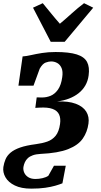

<svg xmlns="http://www.w3.org/2000/svg" viewBox="-67 -882 619 1172"><path d="M123.5 269.5Q63 269.5 23.5 250.2Q-16 231 -33.5 200.5Q-51 170 -46.5 137.5Q-42.5 112 -33 89.8Q-23.5 67.5 -2.2 49.5Q19 31.5 56.2 18.5Q93.5 5.5 152 -2Q191 -7 221.8 -17.8Q252.5 -28.5 272.8 -53.5Q293 -78.5 299.5 -125Q304.5 -159.5 293.8 -183Q283 -206.5 253.8 -217.2Q224.5 -228 174 -225L148.5 -223.5L157 -287.5L188 -287Q215.5 -286.5 241.8 -297.2Q268 -308 287.2 -335.5Q306.5 -363 313 -411.5Q318 -445.5 308.8 -466.8Q299.5 -488 282.2 -497.5Q265 -507 245 -507Q231 -507 212 -500.2Q193 -493.5 175.5 -463L137.5 -359H45.5L71 -537.5Q93.5 -539 123 -545.8Q152.5 -552.5 189.8 -558.5Q227 -564.5 272.5 -564.5Q355 -564.5 401.5 -549.8Q448 -535 464.5 -503.5Q481 -472 474 -421.5Q469.5 -387.5 453.8 -360.2Q438 -333 412.8 -313Q387.5 -293 354.2 -280.2Q321 -267.5 280.5 -262.5Q350.5 -265.5 395.2 -248.8Q440 -232 459.5 -200.5Q479 -169 473 -127.5Q466 -76 438.2 -36Q410.5 4 349.5 28.2Q288.5 52.5 180.5 57.5Q152.5 59 133.5 65.8Q114.5 72.5 102.8 83.5Q91 94.5 84.8 108.5Q78.5 122.5 76 137.5Q73.5 155.5 81.2 172.5Q89 189.5 106.2 200Q123.5 210.5 149 210.5Q171 210.5 192.5 205.5Q214 200.5 228 191L262.5 129.5H334.5L314 237Q296.5 244 270.8 251.5Q245 259 209 264.2Q173 269.5 123.5 269.5ZM134.5 -835 194 -862.5Q219 -832.5 245 -800.2Q271 -768 298.5 -737Q335.5 -768 371 -800.2Q406.5 -832.5 446 -862.5L502 -835L328 -627H242.5Z"/></svg>

Font: Merriweather 20pt Black
Style: Italic
Weight: 900
Italic angle: -7.8°
Version: Version 2.101